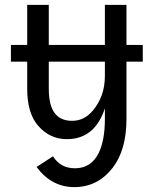

<svg xmlns="http://www.w3.org/2000/svg" viewBox="-20 -557 626 782"><path d="M90.8 -537.1H178.7V-374H407.2V-537.1H495.1V-374H561.5V-305.7H495.1V-73.2Q495.1 54.2 438.5 127Q377.4 205.1 282.7 205.1Q189.9 205.1 128.9 123L195.8 79.6Q226.6 128.4 285.2 128.4Q351.6 128.4 382.3 65.4Q407.2 14.2 407.2 -73.2V-115.7Q365.7 9.8 252.4 9.8Q183.1 9.8 135.3 -44.9Q90.8 -95.7 90.8 -195.8V-305.7H24.4V-374H90.8ZM407.2 -305.7H178.7V-195.8Q178.7 -127 203.6 -95.2Q227.1 -64.9 273.9 -64.9Q323.2 -64.9 358.4 -106.9Q407.2 -165 407.2 -248Z"/></svg>

Font: Consola Mono
Style: Book
Weight: 400
Monospace: yes
Designer: Wojciech Kalinowski "wmk69" (wmk69@o2.pl)
Foundry: Wojciech Kalinowski "wmk69" (wmk69@o2.pl)
Version: Version 2.1.0